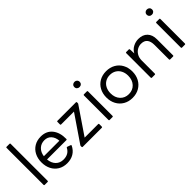

<svg xmlns="http://www.w3.org/2000/svg" viewBox="133 -1705 2671 2671"><g transform="rotate(-45 1468.5 -370.0)"><path d="M89 0Q78 0 78 -11V-740Q78 -750 89 -750H148Q158 -750 158 -740V-11Q158 0 148 0Z M278 -253Q278 -329 308.5 -388.5Q339 -448 395 -481.5Q451 -515 525 -515Q635 -515 695.5 -439.5Q756 -364 754 -238Q754 -227 743 -227H362Q369 -151 412.5 -107Q456 -63 525 -63Q629 -63 672 -148Q676 -156 686 -153L736 -135Q741 -133 742.5 -129.5Q744 -126 742 -122Q710 -56 654.5 -23Q599 10 525 10Q450 10 394 -24Q338 -58 308 -117.5Q278 -177 278 -253ZM668 -290Q663 -359 625 -401Q587 -443 525 -443Q460 -443 416 -401.5Q372 -360 363 -290Z M836 0Q832 0 829 -3Q826 -6 826 -11V-27Q826 -35 830 -40L1098 -433H844Q834 -433 834 -444V-495Q834 -505 844 -505H1209Q1219 -505 1219 -495V-479Q1219 -471 1215 -466L947 -72H1213Q1224 -72 1224 -62V-11Q1224 0 1213 0Z M1342 -670Q1342 -692 1357 -706.5Q1372 -721 1395 -721Q1418 -721 1433 -706.5Q1448 -692 1448 -670Q1448 -648 1433 -633.5Q1418 -619 1395 -619Q1372 -619 1357 -633.5Q1342 -648 1342 -670ZM1366 0Q1355 0 1355 -11V-495Q1355 -505 1366 -505H1425Q1435 -505 1435 -495V-11Q1435 0 1425 0Z M1555 -253Q1555 -329 1587 -388.5Q1619 -448 1677 -481.5Q1735 -515 1811 -515Q1887 -515 1945.5 -481.5Q2004 -448 2036 -388.5Q2068 -329 2068 -253Q2068 -177 2036 -117.5Q2004 -58 1945.5 -24Q1887 10 1811 10Q1735 10 1677 -24Q1619 -58 1587 -117.5Q1555 -177 1555 -253ZM1985 -253Q1985 -308 1963 -351Q1941 -394 1901.5 -417.5Q1862 -441 1811 -441Q1760 -441 1720.5 -417.5Q1681 -394 1659 -351Q1637 -308 1637 -253Q1637 -168 1685.5 -116Q1734 -64 1811 -64Q1888 -64 1936.5 -116Q1985 -168 1985 -253Z M2198 0Q2187 0 2187 -11V-495Q2187 -505 2198 -505H2249Q2260 -505 2260 -495L2264 -412Q2290 -462 2340 -488.5Q2390 -515 2445 -515Q2530 -515 2578 -465.5Q2626 -416 2626 -328V-11Q2626 0 2616 0H2557Q2546 0 2546 -11V-295Q2546 -368 2516 -404.5Q2486 -441 2424 -441Q2386 -441 2350 -421.5Q2314 -402 2290.5 -363Q2267 -324 2267 -267V-11Q2267 0 2257 0Z M2766 -670Q2766 -692 2781 -706.5Q2796 -721 2819 -721Q2842 -721 2857 -706.5Q2872 -692 2872 -670Q2872 -648 2857 -633.5Q2842 -619 2819 -619Q2796 -619 2781 -633.5Q2766 -648 2766 -670ZM2790 0Q2779 0 2779 -11V-495Q2779 -505 2790 -505H2849Q2859 -505 2859 -495V-11Q2859 0 2849 0Z"/></g></svg>

Font: LINE Seed Sans KR Regular
Style: Regular
Weight: 400
Designer: LINE VX Design & Sandoll Inc & Dalton Maag Ltd
Foundry: Sandoll Inc.
Version: Version 1.000